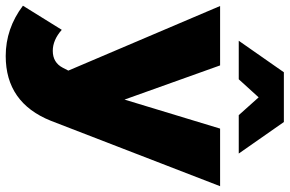

<svg xmlns="http://www.w3.org/2000/svg" viewBox="-206 -616 1009 669"><g transform="rotate(90 298.5 -281.5)"><path d="M303.2 -678.2 240.2 -608.9H106L215.8 -766.1H389.2L499 -608.9H365.2ZM412.1 -543.9H612.8L384.8 45.9Q321.8 203.1 159.2 203.1Q63.5 203.1 -16.1 143.1L67.9 7.8Q103.5 39.1 141.1 39.1Q182.1 39.1 200.2 3.9L210 -15.1L-15.1 -543.9H191.9L311 -210.9Z"/></g></svg>

Font: Montserrat arm ExtraBold
Style: Regular
Weight: 800
Designer: Julieta Ulanovsky
Foundry: Julieta Ulanovsky
Version: Version 6.000;PS 006.000;hotconv 1.0.88;makeotf.lib2.5.64775